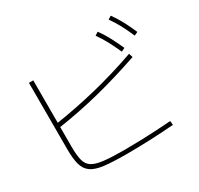

<svg xmlns="http://www.w3.org/2000/svg" viewBox="-179 -1074 1357 1311"><g transform="rotate(-30 500.0 -418.5)"><path d="M462 18Q354 18 288 10Q222 2 187.5 -22.5Q153 -47 140.5 -93Q128 -139 128 -214V-737H162V-214Q162 -147 172 -107Q182 -67 212.5 -47.5Q243 -28 303.5 -21Q364 -14 465 -14Q528 -14 593 -16Q658 -18 720 -21.5Q782 -25 833 -29L836 3Q796 6 750 9Q704 12 655 14Q606 16 557 17Q508 18 462 18ZM147 -400Q233 -413 316.5 -429.5Q400 -446 481.5 -466Q563 -486 647 -511Q731 -536 819 -567L829 -536Q654 -476 490.5 -434.5Q327 -393 151 -367ZM784 -604Q758 -662 734.5 -705.5Q711 -749 683 -788L709 -805Q740 -762 764 -716.5Q788 -671 812 -618ZM915 -655Q890 -713 866.5 -756.5Q843 -800 815 -839L841 -855Q872 -812 896 -766.5Q920 -721 943 -668Z"/></g></svg>

Font: M PLUS 2 Thin ExtraLight
Style: Regular
Weight: 250
Version: Version 1.001